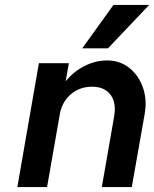

<svg xmlns="http://www.w3.org/2000/svg" viewBox="-20 -755 622 775"><path d="M582 -735 416 -560H312L438 -735ZM137 -500H258L245 -427Q278 -467 322 -489Q366 -511 412 -511Q465 -511 503 -480Q541 -449 557.5 -400Q574 -351 564 -295L512 0H391L440 -281Q451 -339 426.5 -372Q402 -405 352 -405Q304 -405 269.5 -377.5Q235 -350 223 -303L170 0H50Z"/></svg>

Font: Overused Grotesk SemiBold
Style: Italic
Weight: 600
Italic angle: -10°
Version: Version 0.003